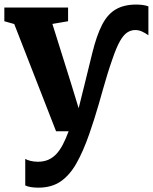

<svg xmlns="http://www.w3.org/2000/svg" viewBox="-20 -590 688 863"><path d="M152.5 253.5Q134 253.5 118.8 251Q103.5 248.5 93.5 243.5V124Q100.5 129 116.5 133Q132.5 137 150 137Q175.5 137 195.5 128.8Q215.5 120.5 231.8 103.8Q248 87 261.8 61Q275.5 35 288.5 0H232L44 -482L-0.5 -494.5V-556H286V-494.5L215.5 -482.5L300.5 -211.5L333.5 -103.5L360.5 -212L395 -352.5Q414.5 -431.5 439.2 -479.2Q464 -527 501 -548.2Q538 -569.5 592 -569.5Q605.5 -569.5 620 -567.8Q634.5 -566 647 -561.5V-431.5Q631.5 -442.5 617.2 -448.8Q603 -455 588 -455Q568.5 -455 551.8 -444Q535 -433 519 -404.8Q503 -376.5 485.5 -325Q473.5 -291 463 -257Q452.5 -223 443 -189Q433.5 -155 423.8 -121.5Q414 -88 403.5 -54.5Q393 -21 381 13Q354 90.5 323.5 144.2Q293 198 252.2 225.8Q211.5 253.5 152.5 253.5Z"/></svg>

Font: Merriweather ExtraBold
Style: Regular
Weight: 800
Version: Version 2.100